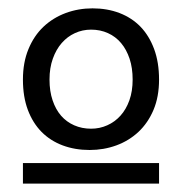

<svg xmlns="http://www.w3.org/2000/svg" viewBox="-20 -682 430 458"><path d="M34.7 -293H359.4V-244.1H34.7ZM98.1 -492.2Q98.1 -464.4 105.5 -442.6Q112.8 -420.9 125.7 -406Q138.7 -391.1 157 -383.1Q175.3 -375 197.3 -375Q217.8 -375 235.8 -383.1Q253.9 -391.1 267.3 -406Q280.8 -420.9 288.6 -442.6Q296.4 -464.4 296.4 -492.2Q296.4 -520 289.1 -542Q281.7 -564 268.8 -579.3Q255.9 -594.7 237.5 -603Q219.2 -611.3 197.3 -611.3Q176.8 -611.3 158.7 -603Q140.6 -594.7 127.2 -579.3Q113.8 -564 106 -542Q98.1 -520 98.1 -492.2ZM34.7 -492.2Q34.7 -533.2 47.9 -564.9Q61 -596.7 83.7 -618.2Q106.4 -639.6 136.7 -650.9Q167 -662.1 200.7 -662.1Q235.8 -662.1 265.1 -650.9Q294.4 -639.6 315.2 -618.2Q335.9 -596.7 347.7 -564.9Q359.4 -533.2 359.4 -492.2Q359.4 -451.2 346.2 -419.9Q333 -388.7 310.3 -367.4Q287.6 -346.2 257.6 -335.2Q227.5 -324.2 193.8 -324.2Q158.7 -324.2 129.4 -335.2Q100.1 -346.2 79.1 -367.4Q58.1 -388.7 46.4 -419.9Q34.7 -451.2 34.7 -492.2Z"/></svg>

Font: Andika Eur
Style: Regular
Weight: 400
Designer: Victor Gaultney, Annie Olsen, Julie Remington, Don Collingsworth, Eric Hays, Becca Hirsbrunner
Foundry: SIL International
Version: Version 5.000